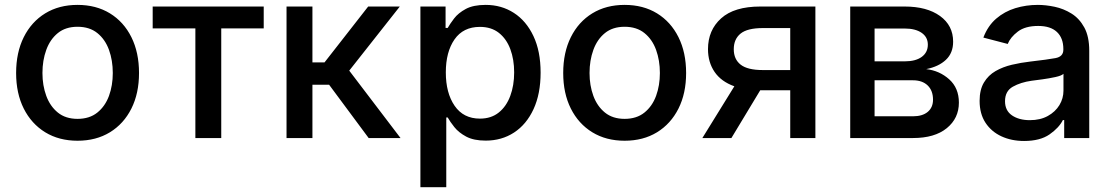

<svg xmlns="http://www.w3.org/2000/svg" viewBox="-20 -573 4614 797"><path d="M301.8 11.2Q225.1 11.2 167.7 -23.9Q110.4 -59.1 78.6 -122.3Q46.9 -185.5 46.9 -270Q46.9 -355 78.6 -418.7Q110.4 -482.4 167.7 -517.6Q225.1 -552.7 301.8 -552.7Q378.9 -552.7 436.3 -517.6Q493.7 -482.4 525.4 -418.7Q557.1 -355 557.1 -270Q557.1 -185.5 525.4 -122.3Q493.7 -59.1 436.3 -23.9Q378.9 11.2 301.8 11.2ZM301.8 -79.6Q351.6 -79.6 384 -105.7Q416.5 -131.8 432.4 -175Q448.2 -218.3 448.2 -270Q448.2 -322.3 432.4 -366Q416.5 -409.7 384 -435.8Q351.6 -461.9 301.8 -461.9Q252.4 -461.9 220.2 -435.8Q188 -409.7 172.1 -366Q156.2 -322.3 156.2 -270Q156.2 -218.3 172.1 -175Q188 -131.8 220.2 -105.7Q252.4 -79.6 301.8 -79.6Z M791 0V-455.1H613.8V-545.9H1074.7V-455.1H898.4V0Z M1169.4 0V-545.9H1276.9V-314H1327.1L1508.3 -545.9H1639.6L1429.7 -279.8L1642.6 0H1510.3L1346.2 -221.2H1276.9V0Z M1725.1 204.1V-545.9H1829.6V-457H1838.4Q1847.7 -473.6 1865 -496.3Q1882.3 -519 1913.6 -535.9Q1944.8 -552.7 1996.1 -552.7Q2061.5 -552.7 2113 -519.5Q2164.6 -486.3 2194.3 -423.3Q2224.1 -360.4 2224.1 -271.5Q2224.1 -183.6 2194.8 -120.1Q2165.5 -56.6 2114 -22.9Q2062.5 10.7 1996.1 10.7Q1946.3 10.7 1915 -6.1Q1883.8 -22.9 1866 -45.4Q1848.1 -67.9 1838.4 -85.4H1832.5V204.1ZM1972.2 -80.6Q2019 -80.6 2050.5 -106Q2082 -131.3 2098.1 -174.8Q2114.3 -218.3 2114.3 -272.5Q2114.3 -326.2 2098.4 -368.9Q2082.5 -411.6 2051 -436.5Q2019.5 -461.4 1972.2 -461.4Q1902.8 -461.4 1866.7 -409.4Q1830.6 -357.4 1830.6 -272.5Q1830.6 -187 1867.2 -133.8Q1903.8 -80.6 1972.2 -80.6Z M2572.8 11.2Q2496.1 11.2 2438.7 -23.9Q2381.3 -59.1 2349.6 -122.3Q2317.9 -185.5 2317.9 -270Q2317.9 -355 2349.6 -418.7Q2381.3 -482.4 2438.7 -517.6Q2496.1 -552.7 2572.8 -552.7Q2649.9 -552.7 2707.3 -517.6Q2764.6 -482.4 2796.4 -418.7Q2828.1 -355 2828.1 -270Q2828.1 -185.5 2796.4 -122.3Q2764.6 -59.1 2707.3 -23.9Q2649.9 11.2 2572.8 11.2ZM2572.8 -79.6Q2622.6 -79.6 2655 -105.7Q2687.5 -131.8 2703.4 -175Q2719.2 -218.3 2719.2 -270Q2719.2 -322.3 2703.4 -366Q2687.5 -409.7 2655 -435.8Q2622.6 -461.9 2572.8 -461.9Q2523.4 -461.9 2491.2 -435.8Q2459 -409.7 2443.1 -366Q2427.2 -322.3 2427.2 -270Q2427.2 -218.3 2443.1 -175Q2459 -131.8 2491.2 -105.7Q2523.4 -79.6 2572.8 -79.6Z M3364.7 0H3260.3V-198.2H3137.2Q3136.7 -198.2 3135.7 -198.2L3016.1 0H2895.5L3028.3 -214.8Q2973.6 -234.4 2946.3 -274.4Q2918.9 -314.5 2918.9 -369.1Q2918.9 -447.8 2973.4 -496.8Q3027.8 -545.9 3136.2 -545.9H3364.7ZM3260.3 -282.2V-456.5H3147Q3082.5 -456.5 3054.2 -433.6Q3025.9 -410.6 3025.9 -368.7Q3025.9 -327.1 3054.4 -304.7Q3083 -282.2 3146.5 -282.2Z M3509.3 0V-545.9H3735.4Q3827.6 -545.9 3882.1 -506.6Q3936.5 -467.3 3936.5 -399.9Q3936.5 -353 3906.5 -324.7Q3876.5 -296.4 3824.7 -286.1Q3879.9 -279.8 3920.2 -243.7Q3960.4 -207.5 3960.4 -147Q3960.4 -82 3910.2 -41Q3859.9 0 3770 0ZM3610.4 -90.3H3770Q3809.1 -90.3 3831.1 -108.6Q3853 -127 3853 -159.2Q3853 -196.8 3830.8 -218.3Q3808.6 -239.7 3770 -239.7H3610.4ZM3610.4 -318.4H3736.3Q3780.8 -318.4 3806.2 -336.9Q3831.5 -355.5 3831.5 -387.7Q3831.5 -418.9 3805.7 -436.8Q3779.8 -454.6 3735.4 -454.6H3610.4Z M4231 12.2Q4178.7 12.2 4137 -7.1Q4095.2 -26.4 4070.8 -63.5Q4046.4 -100.6 4046.4 -154.3Q4046.4 -200.7 4064.5 -230.7Q4082.5 -260.7 4112.8 -278.1Q4143.1 -295.4 4180.4 -304.2Q4217.8 -313 4256.3 -317.4Q4328.6 -325.7 4361.3 -331.8Q4394 -337.9 4394 -366.7V-369.6Q4394 -415 4367.4 -440.2Q4340.8 -465.3 4289.6 -465.3Q4235.8 -465.3 4205.1 -441.9Q4174.3 -418.5 4163.1 -390.6L4062 -417Q4080.6 -465.8 4115.2 -495.6Q4149.9 -525.4 4194.6 -539.1Q4239.3 -552.7 4288.1 -552.7Q4320.8 -552.7 4357.9 -544.9Q4395 -537.1 4427.7 -516.8Q4460.4 -496.6 4481 -459Q4501.5 -421.4 4501.5 -362.3V0H4397.5V-74.7H4392.1Q4376 -42.5 4336.7 -15.1Q4297.4 12.2 4231 12.2ZM4254.9 -74.2Q4298.3 -74.2 4329.6 -91.6Q4360.8 -108.9 4377.7 -136.7Q4394.5 -164.6 4394.5 -196.8V-266.6Q4386.7 -258.8 4361.1 -253.2Q4335.4 -247.6 4307.1 -243.7Q4278.8 -239.7 4262.2 -237.8Q4216.8 -231.4 4184.3 -213.1Q4151.9 -194.8 4151.9 -152.8Q4151.9 -113.8 4180.9 -94Q4210 -74.2 4254.9 -74.2Z"/></svg>

Font: Inter Medium
Style: Regular
Weight: 500
Designer: Rasmus Andersson
Foundry: rsms
Version: Version 4.001;git-9221beed3